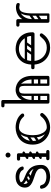

<svg xmlns="http://www.w3.org/2000/svg" viewBox="1040 -1806 776 2895"><g transform="rotate(-90 1427.5 -358.0)"><path d="M204 10Q185 10 158 4.5Q131 -1 104 -14.5Q77 -28 56.5 -52.5Q36 -77 30 -114Q30 -116 30 -117.5Q30 -119 30 -120Q30 -142 55 -142H58Q80 -142 86 -117Q93 -89 113 -73.5Q133 -58 159 -52Q185 -46 208 -46Q269 -46 301.5 -71Q334 -96 334 -124Q334 -157 313.5 -177Q293 -197 260 -210Q227 -223 190.5 -234.5Q154 -246 121 -262Q88 -278 67.5 -304Q47 -330 47 -372Q47 -430 89 -470Q131 -510 210 -510Q267 -510 310.5 -483.5Q354 -457 364 -415Q365 -413 365 -408Q365 -388 340 -388H335Q324 -388 318 -394Q312 -400 307 -410Q297 -431 268 -443Q239 -455 210 -455Q159 -455 130.5 -434.5Q102 -414 102 -374Q102 -345 122.5 -328Q143 -311 176 -299.5Q209 -288 245.5 -277Q282 -266 315 -248.5Q348 -231 368.5 -201.5Q389 -172 389 -123Q389 -62 339.5 -26Q290 10 204 10ZM354 -123Q354 -189 335 -228Q316 -267 286 -289Q256 -311 222 -324Q188 -337 158 -350.5Q128 -364 109 -385Q90 -406 90 -445L125 -447Q125 -421 144 -405.5Q163 -390 193 -378.5Q223 -367 257 -351Q291 -335 321 -308.5Q351 -282 370 -237.5Q389 -193 389 -123ZM203 -363Q209 -356 207 -349.5Q205 -343 199 -339L139 -297Q124 -287 113 -300Q103 -313 118 -325L178 -367Q192 -377 203 -363ZM274 -337Q279 -330 277.5 -323.5Q276 -317 269 -313L209 -271Q195 -261 184 -274Q173 -288 189 -299L249 -341Q262 -351 274 -337Z M537 0Q510 0 510 -26V-464Q510 -490 537 -490Q565 -490 565 -464V-26Q565 0 537 0ZM479 -442Q467 -442 460 -449Q454 -455 454 -466Q454 -478 460 -483Q467 -490 479 -490H530Q541 -490 547 -488.5Q553 -487 554 -485Q558 -481 561 -476Q564 -471 564 -466Q562 -453 555 -449Q551 -442 530 -442ZM537 -587Q521 -587 510.5 -598Q500 -609 500 -625Q500 -640 510.5 -651Q521 -662 537 -662Q553 -662 564 -651Q575 -640 575 -625Q575 -609 564 -598Q553 -587 537 -587ZM460 -25Q460 -36 467 -42Q474 -49 486 -49H535Q547 -49 554 -43Q561 -36 561 -25Q561 -13 554 -6Q547 0 535 0H486Q474 0 467 -7Q460 -13 460 -25ZM614 -25Q614 -13 607 -7Q600 0 588 0H539Q528 0 520 -6Q513 -13 513 -25Q513 -36 520 -43Q528 -49 539 -49H588Q600 -49 607 -42Q614 -36 614 -25ZM506 -320Q499 -315 492.5 -317Q486 -319 481 -325Q477 -332 478 -338Q479 -344 486 -349L563 -403Q571 -409 577.5 -406Q584 -403 588 -398Q593 -391 591.5 -385Q590 -379 583 -374ZM506 -118Q499 -113 492.5 -115Q486 -117 481 -123Q477 -130 478 -136Q479 -142 486 -147L563 -201Q571 -207 577.5 -204Q584 -201 588 -196Q593 -189 591.5 -183Q590 -177 583 -172ZM506 -219Q499 -214 492.5 -216Q486 -218 481 -224Q477 -231 478 -237Q479 -243 486 -248L563 -302Q571 -308 577.5 -305Q584 -302 588 -297Q593 -290 591.5 -284Q590 -278 583 -273Z M1153 -384Q1146 -380 1137 -380Q1123 -380 1114 -391Q1083 -427 1041 -443.5Q999 -460 955 -460Q906 -460 858.5 -438Q811 -416 780.5 -369.5Q750 -323 750 -250Q750 -188 779.5 -140.5Q809 -93 856 -66.5Q903 -40 955 -40Q1002 -40 1045.5 -62.5Q1089 -85 1119 -125Q1131 -140 1144 -140Q1154 -140 1160 -135Q1172 -126 1172 -112Q1172 -104 1166 -96Q1129 -46 1073 -18Q1017 10 955 10Q887 10 827.5 -22.5Q768 -55 731.5 -114Q695 -173 695 -250Q695 -319 717.5 -368.5Q740 -418 777.5 -449Q815 -480 861 -495Q907 -510 955 -510Q1011 -510 1065 -489.5Q1119 -469 1156 -425Q1164 -416 1164 -404Q1164 -390 1153 -384ZM726 -157Q716 -172 730 -181L807 -235Q822 -245 831 -231Q842 -216 828 -207L751 -152Q745 -148 738 -149Q731 -150 726 -157ZM726 -255Q716 -270 730 -279L807 -333Q822 -343 831 -329Q842 -314 828 -305L751 -250Q745 -246 738 -247Q731 -248 726 -255ZM952 -6Q918 -8 883.5 -35.5Q849 -63 825.5 -116Q802 -169 802 -245Q802 -338 825.5 -390.5Q849 -443 883.5 -464.5Q918 -486 952 -486L955 -460Q900 -460 868.5 -403Q837 -346 837 -246Q837 -186 853.5 -139.5Q870 -93 897 -66.5Q924 -40 955 -40Z M1333 -249V-255Q1333 -346 1360 -402Q1387 -458 1430.5 -484Q1474 -510 1522 -510Q1559 -510 1596 -495.5Q1633 -481 1664 -450.5Q1695 -420 1713.5 -371.5Q1732 -323 1732 -255H1677Q1677 -327 1653.5 -371.5Q1630 -416 1594.5 -436.5Q1559 -457 1522 -457Q1486 -457 1450.5 -436.5Q1415 -416 1391.5 -371.5Q1368 -327 1368 -255V-249ZM1340 0Q1313 0 1313 -26V-700Q1313 -726 1340 -726Q1368 -726 1368 -700V-26Q1368 0 1340 0ZM1704 0Q1677 0 1677 -26V-255Q1677 -281 1704 -281Q1732 -281 1732 -255V-26Q1732 0 1704 0ZM1282 -678Q1270 -678 1263 -685Q1257 -691 1257 -702Q1257 -714 1263 -719Q1270 -726 1282 -726H1333Q1344 -726 1350 -724.5Q1356 -723 1357 -721Q1361 -717 1364 -712Q1367 -707 1367 -702Q1365 -689 1358 -685Q1354 -678 1333 -678ZM1446 0Q1429 0 1429 -17V-379Q1429 -396 1446 -396Q1464 -396 1464 -380V-18Q1464 0 1446 0ZM1598 0Q1581 0 1581 -17V-379Q1581 -396 1598 -396Q1616 -396 1616 -380V-18Q1616 0 1598 0ZM1522 -457Q1490 -457 1477 -439Q1464 -421 1464 -376V-281H1429V-389Q1429 -427 1456.5 -451.5Q1484 -476 1533 -476ZM1522 -457 1512 -476Q1562 -476 1589 -451.5Q1616 -427 1616 -389V-281H1581V-376Q1581 -421 1567.5 -439Q1554 -457 1522 -457ZM1324 -17Q1324 -35 1342 -35H1445Q1463 -35 1463 -17Q1463 0 1444 0H1341Q1324 0 1324 -17ZM1583 -17Q1583 -35 1601 -35H1704Q1722 -35 1722 -17Q1722 0 1703 0H1600Q1583 0 1583 -17ZM1353 -235Q1335 -235 1335 -252Q1335 -258 1338.5 -264Q1342 -270 1352 -270H1446Q1464 -270 1464 -253Q1464 -246 1460 -240.5Q1456 -235 1447 -235ZM1353 -137Q1335 -137 1335 -154Q1335 -160 1338.5 -166Q1342 -172 1352 -172H1446Q1464 -172 1464 -155Q1464 -148 1460 -142.5Q1456 -137 1447 -137ZM1600 -235Q1582 -235 1582 -252Q1582 -258 1585.5 -264Q1589 -270 1599 -270H1693Q1711 -270 1711 -253Q1711 -246 1707 -240.5Q1703 -235 1694 -235ZM1600 -137Q1582 -137 1582 -154Q1582 -160 1585.5 -166Q1589 -172 1599 -172H1693Q1711 -172 1711 -155Q1711 -148 1707 -142.5Q1703 -137 1694 -137Z M2158 10Q2088 10 2032.5 -19.5Q1977 -49 1942.5 -102Q1908 -155 1902 -225H1858Q1832 -225 1832 -250Q1832 -275 1858 -275H1902Q1907 -358 1943 -410Q1979 -462 2031.5 -486Q2084 -510 2140 -510Q2179 -510 2222.5 -497.5Q2266 -485 2303.5 -455.5Q2341 -426 2365 -376.5Q2389 -327 2389 -253Q2389 -245 2383 -235Q2377 -225 2363 -225H1957Q1963 -170 1990 -128.5Q2017 -87 2060.5 -63.5Q2104 -40 2158 -40Q2201 -40 2231 -54.5Q2261 -69 2282 -89.5Q2303 -110 2319 -129Q2325 -137 2331.5 -141.5Q2338 -146 2345 -146Q2349 -146 2354.5 -144.5Q2360 -143 2363 -141Q2373 -134 2373 -120Q2373 -114 2368 -106Q2363 -98 2345 -76Q2333 -61 2309 -41Q2285 -21 2247.5 -5.5Q2210 10 2158 10ZM1957 -276H2325Q2333 -276 2333 -283Q2333 -303 2321 -332.5Q2309 -362 2285 -391.5Q2261 -421 2224.5 -440.5Q2188 -460 2138 -460Q2094 -460 2054.5 -440.5Q2015 -421 1988.5 -380.5Q1962 -340 1957 -276ZM2243 -372H2346V-337H2243ZM2137 -366Q2150 -356 2141 -343L2075 -249Q2066 -235 2050 -246Q2037 -256 2046 -269L2112 -363Q2116 -368 2123 -369.5Q2130 -371 2137 -366ZM2235 -366Q2248 -356 2239 -343L2173 -249Q2164 -235 2148 -246Q2135 -256 2144 -269L2210 -363Q2214 -368 2221 -369.5Q2228 -371 2235 -366ZM1939 -259Q1939 -276 1956 -276H2288Q2305 -276 2305 -259Q2305 -241 2289 -241H1957Q1939 -241 1939 -259ZM1939 -355Q1939 -372 1956 -372H2288Q2305 -372 2305 -355Q2305 -337 2289 -337H1957Q1939 -337 1939 -355Z M2544 -240Q2544 -331 2575 -389.5Q2606 -448 2657 -476.5Q2708 -505 2766 -505Q2787 -505 2805 -500Q2816 -497 2823 -490Q2830 -483 2830 -472Q2830 -448 2810 -448Q2803 -448 2790 -451.5Q2777 -455 2765 -455Q2719 -455 2678.5 -433.5Q2638 -412 2612.5 -366.5Q2587 -321 2587 -249ZM2559 0Q2532 0 2532 -26V-474Q2532 -500 2559 -500Q2587 -500 2587 -474V-26Q2587 0 2559 0ZM2584 -476Q2584 -470 2580.5 -465.5Q2577 -461 2575 -459Q2572 -456 2566.5 -454Q2561 -452 2550 -452H2499Q2487 -452 2480 -459Q2474 -465 2474 -476Q2474 -487 2480 -493Q2487 -500 2499 -500H2550Q2561 -500 2567 -498.5Q2573 -497 2574 -495Q2578 -491 2581 -486Q2584 -481 2584 -476ZM2654 0Q2638 0 2638 -16V-245Q2638 -338 2655 -389Q2672 -440 2700 -460.5Q2728 -481 2762 -481L2765 -455Q2710 -455 2691.5 -400.5Q2673 -346 2673 -246V-16Q2673 0 2657 0ZM2541 -17Q2541 -35 2559 -35H2655Q2673 -35 2673 -17Q2673 0 2654 0H2558Q2541 0 2541 -17ZM2587 -221Q2572 -210 2563 -224Q2559 -229 2558.5 -236Q2558 -243 2566 -249L2643 -303Q2658 -313 2668 -299Q2672 -293 2671.5 -286.5Q2671 -280 2664 -275ZM2585 -122Q2570 -111 2561 -125Q2557 -130 2556.5 -137Q2556 -144 2564 -150L2641 -204Q2656 -214 2666 -200Q2670 -194 2669.5 -187.5Q2669 -181 2662 -176Z"/></g></svg>

Font: Nsibidi Libre Uzo
Style: Regular
Weight: 400
Designer: Oluwaseun Badejo
Version: Version 1.021